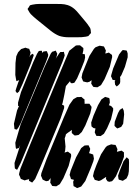

<svg xmlns="http://www.w3.org/2000/svg" viewBox="-20 -940 707 979"><path d="M289 -336 186 -88 159 -27 144 -9 137 -13 128 -18V-24L129 -28L127 -26L114 -23L106 -20L96 -24L86 -28L82 -39L77 -49L78 -57L84 -80L133 -201L267 -524L310 -627L333 -681L367 -708L377 -709H388L405 -695V-684L401 -665H402L413 -663V-658L414 -647L410 -629L395 -591L373 -540L363 -524L359 -518L346 -515L339 -519L337 -526L316 -501L308 -457L299 -414L296 -407L307 -401V-389ZM540 -599 513 -536 495 -506 477 -495 463 -496 456 -497 451 -504 445 -514 446 -520 447 -531 436 -523 425 -520 415 -522 404 -525 401 -532 396 -545 400 -566 414 -601 436 -655 459 -691 467 -699 480 -704 488 -707 499 -705 510 -703 514 -695 520 -682 518 -673 517 -667 525 -669 535 -672 544 -665 551 -660 552 -649ZM137 -615 111 -551 95 -512 77 -473 67 -465 59 -476 62 -487 73 -520 78 -531 71 -529 64 -526 62 -534 58 -558 59 -619 63 -653 72 -673 82 -684 88 -690 104 -695 109 -697 121 -693 129 -691 131 -685 136 -672 130 -648 136 -660 148 -666 152 -658ZM567 -508 565 -524 568 -531H565L554 -533L550 -543L546 -551L548 -560L557 -591L587 -662L600 -679L606 -685L621 -683L626 -682L628 -677L631 -667V-648L617 -599L599 -557L592 -547L593 -541V-522L591 -514L584 -506L575 -499ZM298 -623 127 -209 85 -108 71 -81 67 -74 56 -81 55 -90 54 -109 84 -203 83 -200 76 -185 68 -183 62 -181 60 -189 58 -212 85 -305 208 -600 239 -667 246 -676 256 -679 264 -682 269 -672 272 -666 269 -653 264 -638 267 -645 282 -668 288 -675H301L306 -676L307 -670L310 -658L307 -648ZM216 -628 103 -355 86 -313 75 -292 66 -279 54 -282 53 -290 51 -309 67 -377 77 -400H72V-406V-417L87 -470L149 -622L169 -666L178 -680L186 -681H194V-671V-669L195 -671L201 -677L213 -679H219L221 -674L226 -661L225 -653ZM330 -94 303 -31 285 -1 267 10 254 9 246 8 242 1 236 -9 237 -15 238 -30 240 -34 227 -18 215 -16 202 -22 197 -25 194 -33 189 -44 191 -57 217 -127 305 -340 334 -406 354 -434 373 -445H384L395 -446L404 -438L411 -433V-422L412 -410L411 -409L415 -411H427H436L442 -402L447 -395L446 -387L440 -361L415 -300L397 -267L381 -252L370 -250L361 -249L352 -256L346 -262V-273L347 -278L323 -261L316 -255L314 -246L310 -235L314 -193L312 -171L309 -162L316 -164L326 -167L335 -160L342 -155L343 -144ZM546 -332 526 -286 510 -258 493 -246 481 -247H472L469 -252L463 -265L465 -276L467 -285L457 -287L447 -295L446 -301L445 -315L457 -351L480 -404L497 -433L516 -446L530 -442L537 -440L539 -432L540 -417L535 -402L538 -403L547 -399L557 -388V-378ZM608 -309 598 -293 586 -288 578 -285 572 -290 564 -298V-303L565 -319L582 -364L591 -380L605 -389L611 -376L613 -357ZM600 -107 571 -41 557 -22 551 -16 537 -13 528 -16 520 -28 521 -33V-39V-38L495 -21L484 -17L474 -20L463 -23L460 -30L454 -42L459 -64L472 -99L495 -153L518 -188L526 -196L539 -201L547 -204L558 -202L569 -201L573 -193L579 -179L577 -171L576 -165V-166L600 -172L612 -163V-140ZM442 -81 415 -17 394 11 379 17 373 19 363 13 355 9 354 -2 353 -13 357 -23 350 -25 342 -27 339 -37 335 -48 340 -69 368 -138 394 -185 411 -198 423 -199H432L434 -194L440 -181L437 -168L434 -159H435L447 -155L455 -152L456 -147L459 -131L456 -118ZM637 -67 634 -49 629 -38 625 -30 606 -18 593 -22 586 -24 584 -29 582 -44 591 -71 610 -118 626 -138 637 -128 638 -112ZM193 -820Q179 -831 164.5 -843Q150 -855 137 -868Q133 -872 130.5 -876.5Q128 -881 125 -886Q124 -887 122.5 -890Q121 -893 121 -894Q121 -896 123.5 -899Q126 -902 127 -903Q128 -905 129.5 -908Q131 -911 133 -913Q135 -914 138.5 -914.5Q142 -915 144 -916Q153 -918 162.5 -919Q172 -920 181 -920Q201 -920 220 -920Q239 -920 259 -920Q275 -920 292 -919.5Q309 -919 325 -914Q344 -908 361 -893Q372 -883 381 -871.5Q390 -860 400 -849Q408 -839 417 -828.5Q426 -818 433 -807Q435 -804 437.5 -800.5Q440 -797 441 -793Q442 -790 442.5 -786.5Q443 -783 443 -780Q443 -778 443.5 -775.5Q444 -773 444 -772Q443 -770 440.5 -767.5Q438 -765 436 -763Q435 -762 433.5 -759.5Q432 -757 430 -756Q428 -755 424 -754.5Q420 -754 418 -753Q407 -751 396.5 -750.5Q386 -750 375 -750Q353 -750 328.5 -750Q304 -750 282 -757Q260 -766 237.5 -784Q215 -802 193 -820Z"/></svg>

Font: Rubik Marker Hatch
Style: Regular
Weight: 400
Designer: Hubert and Fischer, NaN
Foundry: Hubert & Fischer, NaN
Version: Version 2.200